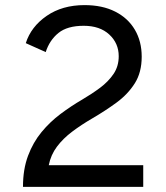

<svg xmlns="http://www.w3.org/2000/svg" viewBox="-20 -732 652 752"><path d="M70 0Q70 -69 89.8 -121.8Q109.5 -174.5 142.8 -214.8Q176 -255 217.5 -286Q259 -317 302 -342Q339.5 -364 372 -388.2Q404.5 -412.5 424.8 -442.5Q445 -472.5 445 -512Q445 -562.5 408 -596.8Q371 -631 308 -631Q243.5 -631 208.8 -602.8Q174 -574.5 159 -528L81 -563Q101.5 -627.5 162.8 -669.8Q224 -712 311 -712Q381 -712 431.2 -686.5Q481.5 -661 508.2 -615.5Q535 -570 535 -510Q535 -448.5 508 -405.8Q481 -363 436.8 -330.5Q392.5 -298 341 -268Q298 -243 262.5 -216.2Q227 -189.5 203 -157.5Q179 -125.5 171 -85H541V0Z"/></svg>

Font: Undotted
Style: Regular
Weight: 400
Designer: Delve Withrington, Dave Bailey, Thomas Jockin
Foundry: Delve Fonts LLC
Version: Version 4.000